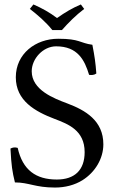

<svg xmlns="http://www.w3.org/2000/svg" viewBox="-20 -832 525 862"><path d="M215 -697H258C288 -731 320 -763 358 -792L343 -812C305 -796 273 -777 236 -751C203 -776 169 -795 130 -812L114 -792C150 -764 185 -734 215 -697ZM394.7 -631C336.9 -639 339 -658 241.3 -658C140 -658 51 -591 51 -485C51 -379.6 137.5 -331.5 225.5 -298C286.3 -274.9 360 -246.8 360 -149C360 -68 314.8 -26 235 -26C141.5 -26 81.5 -68.5 59.5 -168C47.2 -172 36.6 -170.1 27 -165C31 -88 35 -62 47 -13C110 -13 138 10 226.7 10C272.2 10 315.2 -1.1 350 -22.8C407.5 -58.8 444 -120.4 444 -184C444 -290.4 363.9 -337 281.5 -367.9C222.3 -390.1 122.4 -427.9 122.4 -512C122.4 -568 173 -624 231.9 -624C329 -624 360 -562 380 -496C390.5 -494.2 403.5 -495 412.5 -502C409 -550 405 -578 394.7 -631Z"/></svg>

Font: Libertinus Serif
Style: Regular
Weight: 400
Designer: Philipp H. Poll
Foundry: Khaled Hosny
Version: Version 6.2